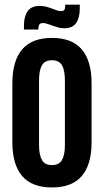

<svg xmlns="http://www.w3.org/2000/svg" viewBox="-20 -816 458 846"><path d="M209 10Q121 10 77.8 -40.2Q34.5 -90.5 34.5 -189.5V-449Q34.5 -548 77.8 -598.5Q121 -649 209 -649Q297 -649 340.2 -598.5Q383.5 -548 383.5 -449V-189.5Q383.5 -90.5 340.2 -40.2Q297 10 209 10ZM209 -88.5Q240.5 -88.5 253.2 -111Q266 -133.5 266 -178V-461Q266 -506 253.2 -528.2Q240.5 -550.5 209 -550.5Q177.5 -550.5 164.8 -528.2Q152 -506 152 -461V-178Q152 -133.5 164.8 -111Q177.5 -88.5 209 -88.5ZM263 -691.5Q249.5 -691.5 236.5 -695Q223.5 -698.5 211.2 -703Q199 -707.5 188.2 -711Q177.5 -714.5 169.5 -714.5Q158 -714.5 153.5 -708Q149 -701.5 149 -688.5V-686H85.5V-703.5Q85.5 -742.5 101.5 -766.2Q117.5 -790 155.5 -790Q170 -790 183.2 -786.5Q196.5 -783 208.2 -778.5Q220 -774 230 -770.5Q240 -767 248.5 -767Q260 -767 263.8 -773.2Q267.5 -779.5 267.5 -792.5V-795.5H331.5V-779Q331.5 -738.5 315.8 -715Q300 -691.5 263 -691.5Z"/></svg>

Font: Anek Tamil Condensed SemiBold
Style: Regular
Weight: 600
Width: 3
Designer: Aadarsh Rajan (Tamil), Yesha Goshar (Latin)
Foundry: Ek Type
Version: Version 1.003